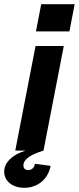

<svg xmlns="http://www.w3.org/2000/svg" viewBox="-60 -720 377 918"><path d="M13 0H63C-1 19 -40 57 -40 101C-40 146 0 178 56 178C120 178 170 137 182 73L107 63C104 82 92 93 75 93C60 93 52 85 52 71C52 43 83 20 148 0L245 -500H110ZM112 -570H272L297 -700H137Z"/></svg>

Font: Uncut Sans
Style: Bold Italic
Weight: 700
Italic angle: -11°
Designer: Kasper Nordkvist
Foundry: UNCUT.wtf
Version: Version 1.304;Glyphs 3.2 (3246)